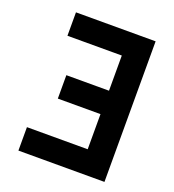

<svg xmlns="http://www.w3.org/2000/svg" viewBox="-133 -836 852 940"><g transform="rotate(20 293.0 -366.0)"><path d="M68.8 0V-122.1H385.3V-305.2H163.1V-427.2H385.3V-610.4H102.1V-732.4H517.1V0Z"/></g></svg>

Font: Consola Mono
Style: Bold
Weight: 700
Monospace: yes
Designer: Wojciech Kalinowski "wmk69" (wmk69@o2.pl)
Foundry: Wojciech Kalinowski "wmk69" (wmk69@o2.pl)
Version: Version 2.1.0